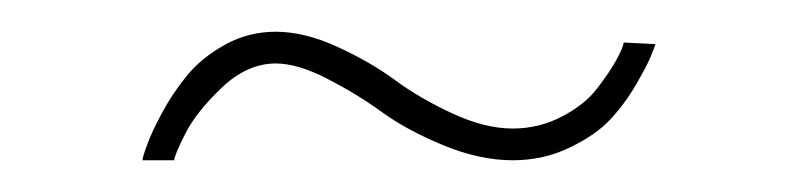

<svg xmlns="http://www.w3.org/2000/svg" viewBox="-20 -352 502 121"><path d="M153.8 -332Q171.9 -332 192.6 -322.5Q213.4 -313 229 -301.5Q244.6 -290 265.1 -280.5Q285.6 -271 303.2 -271Q319.8 -271 334.2 -278.6Q348.6 -286.1 356.4 -296.4Q364.3 -306.6 368.7 -314.7Q373 -322.8 373 -325.2L393.1 -324.2Q392.1 -321.3 390.1 -316.4Q388.2 -311.5 380.9 -298.8Q373.5 -286.1 364.3 -276.4Q355 -266.6 338.6 -258.8Q322.3 -251 303.2 -251Q282.2 -251 259.3 -260.5Q236.3 -270 220.5 -281.5Q204.6 -293 186 -302.5Q167.5 -312 153.8 -312Q135.7 -312 119.6 -296.6Q103.5 -281.2 96.7 -267.6Q89.8 -253.9 89.8 -251H69.8Q69.8 -252.9 72.8 -261Q75.7 -269 82.3 -281.2Q88.9 -293.5 98.1 -304.7Q107.4 -315.9 122.1 -324Q136.7 -332 153.8 -332Z"/></svg>

Font: Rawline Thin
Style: Regular
Weight: 250
Designer: Matt McInerney, Pablo Impallari, Rodrigo Fuenzalida
Foundry: Matt McInerney, Pablo Impallari, Rodrigo Fuenzalida
Version: Version 4.020;PS 004.020;hotconv 1.0.88;makeotf.lib2.5.64775